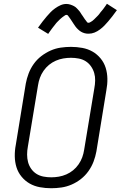

<svg xmlns="http://www.w3.org/2000/svg" viewBox="-20 -992 641 1020"><path d="M252 8Q221 8 191.5 2.5Q162 -3 137.5 -17Q113 -31 94.5 -53.5Q76 -76 67.5 -103.5Q59 -131 58.5 -161.5Q58 -192 64 -223L117 -548Q122 -575 132 -601.5Q142 -628 159 -652Q176 -676 199.5 -694Q223 -712 249 -723.5Q275 -735 302.5 -739Q330 -743 357 -743Q388 -743 417.5 -737.5Q447 -732 471.5 -718Q496 -704 514.5 -681.5Q533 -659 541.5 -631.5Q550 -604 550.5 -573.5Q551 -543 545 -512L492 -187Q487 -160 477 -133.5Q467 -107 450 -83Q433 -59 410 -41Q387 -23 360.5 -11.5Q334 0 306.5 4Q279 8 252 8ZM252 -50Q272 -50 292.5 -53.5Q313 -57 332.5 -65.5Q352 -74 368.5 -87.5Q385 -101 397.5 -119Q410 -137 417 -156.5Q424 -176 427 -196L481 -522Q485 -543 485.5 -564Q486 -585 480.5 -604Q475 -623 463.5 -639.5Q452 -656 435.5 -666.5Q419 -677 398.5 -681Q378 -685 357 -685Q337 -685 316.5 -681.5Q296 -678 276.5 -669.5Q257 -661 240.5 -647.5Q224 -634 211.5 -616Q199 -598 192 -578.5Q185 -559 182 -539L128 -213Q124 -192 124 -171Q124 -150 129 -131Q134 -112 145.5 -95.5Q157 -79 173.5 -68.5Q190 -58 210.5 -54Q231 -50 252 -50ZM236 -812 182 -845Q195 -863 206.5 -878Q218 -893 228.5 -905Q239 -917 248.5 -927Q258 -937 272.5 -947.5Q287 -958 302 -964.5Q317 -971 333 -971Q339 -971 344 -970Q349 -969 354 -967.5Q359 -966 363.5 -964Q368 -962 373 -959.5Q378 -957 381.5 -954Q385 -951 388.5 -947.5Q392 -944 395.5 -940Q399 -936 402.5 -932Q406 -928 408 -924Q410 -920 413 -916Q416 -912 419 -907.5Q422 -903 425 -898.5Q428 -894 431 -889.5Q434 -885 437 -882Q440 -879 442 -875Q444 -871 450 -871Q454 -871 457.5 -873Q461 -875 464.5 -877Q468 -879 472 -882Q476 -885 480 -889Q484 -893 485 -894Q486 -895 488.5 -897.5Q491 -900 493.5 -902.5Q496 -905 499 -908Q502 -911 504.5 -914Q507 -917 509.5 -920.5Q512 -924 515 -928Q518 -932 521.5 -935.5Q525 -939 528 -943.5Q531 -948 534.5 -952.5Q538 -957 541 -961.5Q544 -966 548 -972L601 -938Q588 -920 576.5 -905Q565 -890 554.5 -878Q544 -866 534.5 -856Q525 -846 511 -835.5Q497 -825 482 -819Q467 -813 451 -813Q445 -813 440 -813.5Q435 -814 429.5 -815.5Q424 -817 419.5 -819Q415 -821 410.5 -823.5Q406 -826 402.5 -829Q399 -832 395 -835.5Q391 -839 387.5 -843Q384 -847 381 -851Q378 -855 375.5 -859Q373 -863 370 -867Q367 -871 364.5 -875.5Q362 -880 358.5 -884.5Q355 -889 352.5 -893.5Q350 -898 347 -901Q344 -904 341.5 -908.5Q339 -913 333 -913Q329 -913 325.5 -910.5Q322 -908 319 -906Q316 -904 312 -901Q308 -898 303.5 -894Q299 -890 298 -889Q297 -888 294.5 -885.5Q292 -883 289.5 -880.5Q287 -878 284 -875Q281 -872 278.5 -869Q276 -866 273.5 -862.5Q271 -859 268 -855.5Q265 -852 262 -848Q259 -844 255.5 -839.5Q252 -835 249 -830.5Q246 -826 242.5 -821.5Q239 -817 236 -812Z"/></svg>

Font: Iosevka Aile Light
Style: Italic
Weight: 300
Italic angle: -9°
Designer: Belleve Invis
Foundry: Belleve Invis
Version: Version 31.1.0; ttfautohint (v1.8.4)